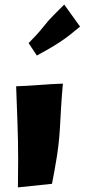

<svg xmlns="http://www.w3.org/2000/svg" viewBox="-20 -854 371 842"><path d="M255.9 -487.3Q251 -435.5 248 -384.8Q245.1 -334 242.2 -283.2Q238.3 -223.6 229 -165Q219.7 -106.4 208 -47.9L58.6 -32.2Q58.6 -63.5 59.1 -93.8Q59.6 -124 59.6 -155.3Q59.6 -235.4 56.6 -315.4Q53.7 -395.5 50.8 -475.6Q102.5 -477.5 152.8 -481.4Q203.1 -485.4 255.9 -487.3ZM331.1 -737.3Q306.6 -716.8 284.7 -699.7Q262.7 -682.6 240.2 -668Q217.8 -653.3 193.8 -639.6Q169.9 -626 141.6 -610.4L105.5 -665Q123 -682.6 139.2 -700.2Q155.3 -717.8 170.9 -737.3Q191.4 -763.7 214.8 -787.1Q238.3 -810.5 261.7 -834Z"/></svg>

Font: Slackey
Style: Regular
Weight: 400
Designer: Squid
Foundry: Font Diner, Inc DBA Sideshow
Version: Version 1.001